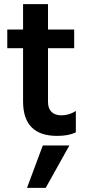

<svg xmlns="http://www.w3.org/2000/svg" viewBox="-20 -649 419 924"><path d="M110 255 186 51H314L200 255ZM211 -417V-159Q211 -127 228 -110.5Q245 -94 275 -94Q313 -94 345 -115V-12Q310 5 255 5Q91 5 91 -161V-417H15V-507H91V-629H211V-507H337V-417Z"/></svg>

Font: Hind SemiBold
Style: Regular
Weight: 600
Designer: Manushi Parikh, Satya Rajpurohit
Foundry: Indian Type Foundry
Version: Version 2.001;PS 1.0;hotconv 1.0.79;makeotf.lib2.5.61930; tt